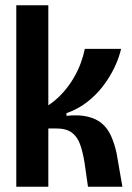

<svg xmlns="http://www.w3.org/2000/svg" viewBox="-20 -711 502 731"><path d="M42 0V-691H164V-310Q194 -330 218 -356.5Q242 -383 259.5 -412.5Q277 -442 287.5 -471Q298 -500 303 -525H441Q433 -490 415.5 -453.5Q398 -417 372 -383Q346 -349 311 -322Q276 -295 233 -280V-270Q280 -275 313.5 -267Q347 -259 368.5 -240.5Q390 -222 403 -193Q416 -164 424 -127L446 0H315L302 -91Q295 -134 284.5 -162.5Q274 -191 253 -206.5Q232 -222 192 -222H164V0Z"/></svg>

Font: Bricolage Grotesque 72pt SemiCondensed SemiBold
Style: Regular
Weight: 600
Width: 4
Designer: Mathieu Triay
Foundry: Atelier Triay
Version: Version 1.001;gftools[0.9.33.dev8+g029e19f]